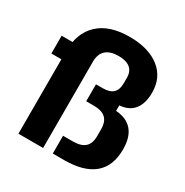

<svg xmlns="http://www.w3.org/2000/svg" viewBox="-162 -831 928 963"><g transform="rotate(30 302.0 -350.0)"><path d="M75 0V-476Q75 -584 137.5 -642Q200 -700 316 -700Q426 -700 489.5 -650.5Q553 -601 553 -513Q553 -451 525 -415.5Q497 -380 442 -376V-344Q504 -340 536.5 -302.5Q569 -265 569 -194Q569 -97 511 -48.5Q453 0 340 0H274V-103H331Q378 -103 400.5 -123.5Q423 -144 423 -186V-227Q423 -270 400.5 -290.5Q378 -311 331 -311H288V-409H327Q368 -409 387 -427.5Q406 -446 406 -483V-515Q406 -552 383 -570.5Q360 -589 316 -589Q268 -589 243 -566.5Q218 -544 218 -500V0ZM17 -431V-534H153V-431Z"/></g></svg>

Font: Mozilla Headline ExtraLight
Style: Regular
Weight: 200
Designer: Studio DRAMA
Foundry: Studio DRAMA
Version: Version 1.000